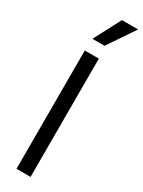

<svg xmlns="http://www.w3.org/2000/svg" viewBox="-245 -966 742 994"><g transform="rotate(30 126.0 -469.5)"><path d="M151.4 0H67.4V-707H151.4ZM155.3 -939.5H252L143.6 -779.3H71.3Z"/></g></svg>

Font: Pretendard Std Variable
Style: Regular
Weight: 400
Designer: Base glyphs from Inter by Rasmus Andersson; Hangeul glyphs from Noto Sans CJK(Source Han Sans) by Jang Soo-young and Kan
Foundry: Kil Hyung-jin
Version: Version 1.309;Glyphs 3.2 (3225)